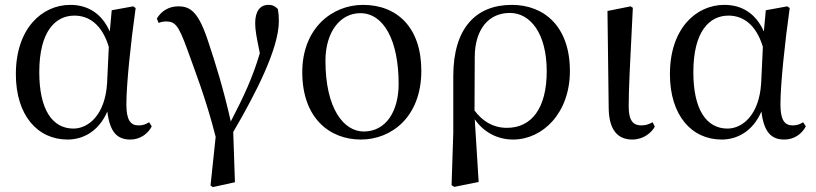

<svg xmlns="http://www.w3.org/2000/svg" viewBox="-20 -557 3343 787"><path d="M257 15C319 15 384 -17 420 -100C430 -16 460 15 514 15C554 15 586 -8 602 -39L591 -56C578 -48 567 -43 548 -43C515 -43 498 -65 498 -129C498 -211 516 -383 536 -524L526 -531L438 -515L430 -428C397 -502 340 -537 268 -537C152 -537 45 -440 45 -253C45 -84 134 15 257 15ZM426 -365 419 -217C411 -84 341 -30 281 -30C195 -30 141 -107 141 -261C141 -430 208 -493 285 -493C342 -493 397 -460 426 -365Z M843 203 852 210 943 190 936 -16C1028 -173 1123 -358 1123 -470C1123 -490 1122 -503 1119 -520C1108 -531 1099 -537 1080 -537C1046 -537 1026 -511 1026 -462C1026 -433 1031 -408 1045 -339C1016 -240 979 -161 926 -59C896 -193 862 -301 836 -379C795 -507 762 -531 711 -531C673 -531 642 -513 623 -481L630 -463C640 -467 650 -469 660 -469C698 -469 711 -454 746 -359C777 -272 824 -154 864 4Z M1459 15C1584 15 1707 -77 1707 -267C1707 -444 1608 -537 1468 -537C1342 -537 1219 -442 1219 -261C1219 -72 1332 15 1459 15ZM1471 -18C1390 -18 1314 -110 1314 -308C1314 -424 1373 -503 1457 -503C1552 -503 1614 -393 1614 -213C1614 -102 1563 -18 1471 -18Z M1831 202 1842 209 1942 189 1926 -68C1962 -16 2018 15 2083 15C2204 15 2316 -93 2316 -266C2316 -448 2211 -537 2078 -537C1931 -537 1838 -442 1838 -245V-13ZM1925 -104 1926 -325C1927 -436 1982 -504 2070 -504C2153 -504 2221 -421 2221 -265C2221 -112 2158 -33 2058 -33C2001 -33 1958 -60 1925 -104Z M2572 15C2617 15 2651 -13 2664 -38L2655 -56C2642 -49 2629 -43 2609 -43C2578 -43 2557 -59 2557 -120C2557 -196 2562 -284 2574 -525L2565 -531L2470 -512L2475 -114C2476 -23 2513 15 2572 15Z M2938 15C3000 15 3065 -17 3101 -100C3111 -16 3141 15 3195 15C3235 15 3267 -8 3283 -39L3272 -56C3259 -48 3248 -43 3229 -43C3196 -43 3179 -65 3179 -129C3179 -211 3197 -383 3217 -524L3207 -531L3119 -515L3111 -428C3078 -502 3021 -537 2949 -537C2833 -537 2726 -440 2726 -253C2726 -84 2815 15 2938 15ZM3107 -365 3100 -217C3092 -84 3022 -30 2962 -30C2876 -30 2822 -107 2822 -261C2822 -430 2889 -493 2966 -493C3023 -493 3078 -460 3107 -365Z"/></svg>

Font: Noto Serif HK Medium
Style: Regular
Weight: 500
Designer: Ryoko NISHIZUKA 西塚涼子 (kana & ideographs); Frank Grießhammer (Latin, Greek & Cyrillic); Wenlong ZHANG 张文龙 (bopomofo); San
Foundry: Adobe
Version: Version 2.001;hotconv 1.1.0;makeotfexe 2.6.0